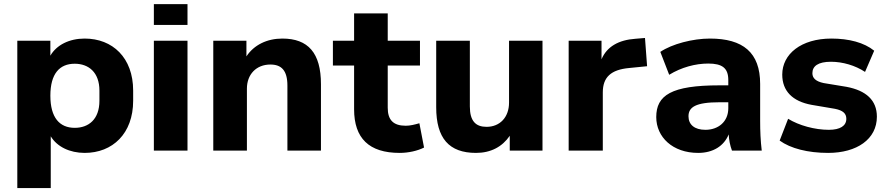

<svg xmlns="http://www.w3.org/2000/svg" viewBox="-20 -739 4351 942"><path d="M229 183.6V-70.3C259.3 -19.5 321.8 11.2 395.5 11.2C532.2 11.2 633.3 -83.5 633.3 -244.6V-294.4C633.3 -456.1 532.2 -549.8 395.5 -549.8C320.3 -549.8 257.3 -518.6 227.1 -465.8V-539.1H64.9V183.6ZM346.7 -111.8C272.5 -111.8 227.1 -161.6 227.1 -269.5C227.1 -377.9 272.5 -426.3 346.7 -426.3C414.6 -426.3 467.8 -384.3 467.8 -294.4V-244.6C467.8 -153.3 414.6 -111.8 346.7 -111.8Z M899.9 -616.7V-718.8H734.9V-616.7ZM899.9 0V-539.1H734.9V0Z M1191.4 0V-304.2C1191.4 -373.5 1236.8 -422.4 1306.6 -422.4C1360.4 -422.4 1390.1 -394 1390.1 -318.8V0H1554.7V-325.7C1554.7 -479.5 1491.7 -549.8 1365.2 -549.8C1290 -549.8 1226.1 -518.6 1189 -462.4V-539.1H1026.4V0Z M1940.9 11.2C1983.9 11.2 2028.8 1 2060.5 -15.1L2037.6 -134.3C2013.2 -127.4 1992.2 -122.1 1970.7 -122.1C1909.2 -122.1 1882.3 -150.9 1882.3 -210.4V-417.5H2040.5V-539.1H1882.3V-673.3H1717.3V-539.1H1613.3V-417.5H1717.3V-203.1C1717.3 -60.5 1790.5 11.2 1940.9 11.2Z M2315.4 11.2C2388.2 11.2 2444.3 -19 2481 -72.8V0H2641.6V-539.1H2477.5V-235.8C2477.5 -163.1 2432.1 -116.7 2367.2 -116.7C2314 -116.7 2285.2 -145 2285.2 -216.8V-539.1H2120.1V-212.9C2120.1 -60.5 2183.1 11.2 2315.4 11.2Z M2937.5 0V-285.6C2937.5 -360.4 2977.5 -397 3066.4 -405.3L3154.8 -414.1L3144.5 -552.7L3097.7 -548.8C3015.1 -543 2957.5 -510.3 2931.2 -448.2V-539.1H2770V0Z M3405.3 11.2C3479.5 11.2 3532.2 -23.4 3555.2 -79.6C3556.6 -52.7 3561.5 -25.9 3571.3 0H3717.3C3711.4 -48.3 3709.5 -97.7 3709.5 -145V-327.1C3709.5 -481.4 3625.5 -549.8 3462.9 -549.8C3379.4 -549.8 3276.9 -523.4 3219.7 -484.4L3263.2 -372.1C3323.2 -408.7 3391.6 -427.2 3454.6 -427.2C3523.4 -427.2 3553.2 -405.3 3553.2 -346.2V-320.3H3509.8C3273.4 -320.3 3199.7 -271.5 3199.7 -164.6C3199.7 -66.4 3280.3 11.2 3405.3 11.2ZM3440.9 -102.1C3387.7 -102.1 3357.9 -127.4 3357.9 -168.5C3357.9 -213.4 3393.1 -237.3 3510.7 -237.3H3553.2V-208C3553.2 -141.6 3503.9 -102.1 3440.9 -102.1Z M4043 11.2C4184.1 11.2 4282.2 -56.2 4282.2 -166.5C4282.2 -247.6 4229 -294.9 4133.3 -313L4021 -331.5C3981.9 -339.8 3965.8 -356 3965.8 -379.9C3965.8 -414.6 3993.7 -436 4057.1 -436C4113.8 -436 4176.3 -418 4224.1 -386.2L4269 -490.2C4219.7 -530.3 4145 -549.8 4059.1 -549.8C3910.2 -549.8 3817.9 -473.6 3817.9 -373C3817.9 -293 3867.7 -241.7 3961.9 -224.6L4076.7 -205.1C4115.2 -197.3 4132.3 -182.6 4132.3 -156.2C4132.3 -121.6 4102.1 -102.1 4046.4 -102.1C3977.5 -102.1 3899.9 -123.5 3846.7 -156.2L3805.2 -49.3C3858.4 -10.7 3943.4 11.2 4043 11.2Z"/></svg>

Font: Winston ExtraBold
Style: Regular
Weight: 800
Designer: Vernon Adams, Kim Jin-seong, David Berlow, Cristiano Sobral
Foundry: The Winston Project Authors
Version: Version 3.004